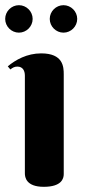

<svg xmlns="http://www.w3.org/2000/svg" viewBox="-29 -713 328 741"><path d="M217 -426C217 -455 215 -507 130 -507C75 -507 31 -482 1 -457L11 -445C20 -452 27 -456 38 -456C59 -456 67 -440 67 -421V-44C67 -30 71 8 140 8C209 8 217 -24 217 -41ZM-9 -640C-9 -611 15 -587 44 -587C73 -587 97 -611 97 -640C97 -669 73 -693 44 -693C15 -693 -9 -669 -9 -640ZM163 -640C163 -611 187 -587 216 -587C245 -587 269 -611 269 -640C269 -669 245 -693 216 -693C187 -693 163 -669 163 -640Z"/></svg>

Font: Berkshire Swash
Style: Regular
Weight: 700
Designer: Astigmatic (AOETI)
Foundry: Astigmatic (AOETI)
Version: Version 1.000